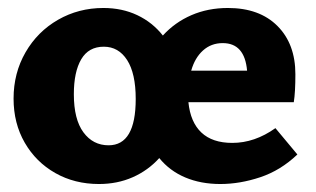

<svg xmlns="http://www.w3.org/2000/svg" viewBox="-20 -453 792 481"><path d="M725 -66Q683 -26 632 -9Q581 8 532 8Q483 8 444 -8.5Q405 -25 379 -57Q351 -26 312.5 -9Q274 8 228 8Q167 8 118.5 -19.5Q70 -47 42 -95.5Q14 -144 14 -206Q14 -270 44 -322Q74 -374 125.5 -403.5Q177 -433 239 -433Q286 -433 324 -415Q362 -397 388 -364Q418 -397 459.5 -415Q501 -433 551 -433Q630 -433 675 -388Q720 -343 720 -267Q720 -222 716 -197H452Q457 -147 484.5 -121Q512 -95 562 -95Q618 -95 670 -132ZM459 -276H599Q593 -345 538 -345Q509 -345 488.5 -326.5Q468 -308 459 -276ZM320 -205Q320 -269 298.5 -302.5Q277 -336 240 -336Q202 -336 183.5 -304.5Q165 -273 165 -217Q165 -154 189 -121.5Q213 -89 252 -89Q320 -89 320 -205Z"/></svg>

Font: Ysabeau Ultrabold
Style: Regular
Weight: 800
Designer: Christian Thalmann (Catharsis Fonts)
Version: Version 0.003